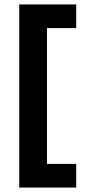

<svg xmlns="http://www.w3.org/2000/svg" viewBox="-20 -695 388 865"><path d="M66.7 150V-675H323.3V-568.3H191.7V43.3H323.3V150Z"/></svg>

Font: Funnel Display
Style: Bold
Weight: 700
Designer: NORD ID, Kristian Moeller
Foundry: Dicotype
Version: Version 1.000